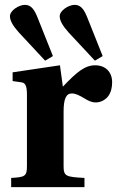

<svg xmlns="http://www.w3.org/2000/svg" viewBox="-20 -771 482 791"><path d="M21 -704C21 -687 32 -666 57 -638L166 -521L198 -540L135 -698C123 -728 110 -751 83 -751C58 -751 21 -728 21 -704ZM226 -704C226 -687 237 -666 262 -638L371 -521L403 -540L340 -698C328 -728 315 -751 288 -751C263 -751 226 -728 226 -704ZM26 0H328V-38C251 -42 242 -45 242 -87V-311C242 -363 252 -386 276 -386C292 -386 307 -378 329 -365C342 -357 356 -349 375 -349C395 -349 415 -360 426 -375C437 -390 442 -410 442 -432C442 -475 414 -502 372 -502C330 -502 297 -475 239 -414L227 -502L32 -473V-437L67 -432C83 -430 91 -421 91 -381V-87C91 -45 83 -41 26 -38Z"/></svg>

Font: Heuristica
Style: Bold
Weight: 700
Version: Version 1.0.1